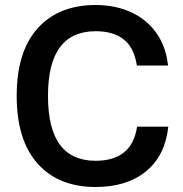

<svg xmlns="http://www.w3.org/2000/svg" viewBox="-20 -737 733 767"><path d="M526.7 -475.3Q516 -546.3 474.5 -579.3Q433 -612.3 362 -612.3Q267.3 -612.3 219.5 -548.3Q171.7 -484.3 171.7 -354Q171.7 -223 219.5 -158.8Q267.3 -94.7 362 -94.7Q433 -94.7 474.8 -127.8Q516.7 -161 527.7 -231H652.3Q640 -115.3 563.5 -52.7Q487 10 362 10Q213.7 10 130.2 -83.5Q46.7 -177 46.7 -354Q46.7 -531 130.5 -624Q214.3 -717 362 -717Q439.3 -717 501.5 -689.2Q563.7 -661.3 603.2 -607.3Q642.7 -553.3 651.3 -475.3Z"/></svg>

Font: 42dot Sans Light
Style: Regular
Weight: 300
Designer: 42dot
Version: Version 1.000